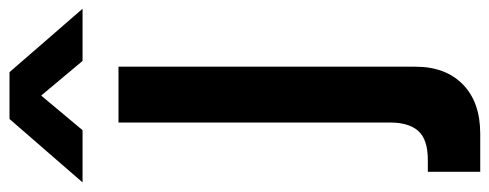

<svg xmlns="http://www.w3.org/2000/svg" viewBox="-374 -474 1055 414"><g transform="rotate(-90 154.0 -267.5)"><path d="M72.2 240H-10V127H15.7Q59.7 127 78 106.5Q96.3 86.1 96.3 45.8V-540H216.7V100Q216.7 165.2 178.4 202.6Q140.2 240 72.2 240ZM79.8 -617.5H-32.8L103.9 -775H204.9L341.6 -617.5H229.1L154.4 -706.7Z"/></g></svg>

Font: Manrope Variable Light
Style: Regular
Weight: 200
Designer: Mikhail Sharanda
Foundry: Mikhail Sharanda
Version: Version 4.505